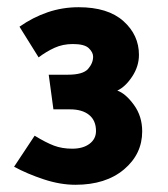

<svg xmlns="http://www.w3.org/2000/svg" viewBox="-20 -791 466 532"><path d="M365 -639Q365 -607 346 -578.5Q327 -550 305 -540Q328 -532 351 -500.5Q374 -469 374 -427Q374 -364 323.5 -321.5Q273 -279 189 -279Q147 -279 101.5 -294Q56 -309 19 -329L76 -415Q107 -396 129.5 -387.5Q152 -379 180 -379Q210 -379 228 -392.5Q246 -406 246 -428Q246 -457 227 -472.5Q208 -488 174 -488H128L115 -584H168Q210 -584 224 -600Q238 -616 238 -634Q238 -646 226 -657.5Q214 -669 182 -669Q154 -669 131 -658.5Q108 -648 87 -632L34 -717Q71 -743 112 -757Q153 -771 198 -771Q279 -771 322 -732.5Q365 -694 365 -639Z"/></svg>

Font: Palanquin Dark Medium
Style: Regular
Weight: 500
Designer: Pria Ravichandran
Version: Version 1.001